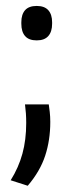

<svg xmlns="http://www.w3.org/2000/svg" viewBox="-20 -478 239 630"><path d="M62 -135.5H140Q141.5 -126 143.2 -110.8Q145 -95.5 145 -78Q145 -18 128.2 33Q111.5 84 71 131.5L15 113.5Q41 72 53.5 26.5Q66 -19 66 -74.5Q66 -91 65 -105.8Q64 -120.5 62 -135.5ZM100.5 -345.5Q74.5 -345.5 62.2 -359.8Q50 -374 50 -400V-405Q50 -430.5 62.2 -444.5Q74.5 -458.5 100.5 -458.5Q126 -458.5 138.5 -444.5Q151 -430.5 151 -405V-400Q151 -374 138.5 -359.8Q126 -345.5 100.5 -345.5Z"/></svg>

Font: Anek Malayalam
Style: Regular
Weight: 400
Version: Version 1.003